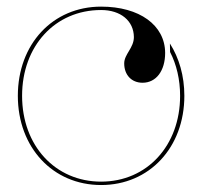

<svg xmlns="http://www.w3.org/2000/svg" viewBox="-20 -542 595 565"><path d="M277.5 -522.5C135 -522.5 32.5 -412 32.5 -260C32.5 -108 135.5 2.5 277.5 2.5C419.5 2.5 522.5 -108 522.5 -260C522.5 -319 507 -371.5 480 -414L480.5 -389C499.5 -352 510 -308 510 -260C510 -113.5 412.5 -7.5 277.5 -7.5C142.5 -7.5 45 -113.5 45 -260C45 -406.5 142 -512.5 277.5 -512.5C335.5 -512.5 373.5 -480.5 374 -433C374 -401 345.5 -382.5 345.5 -355.5C345.5 -321.5 367 -298.5 399.5 -298.5C439.5 -298.5 466 -333.5 466 -386.5C465.5 -468 390.5 -522.5 277.5 -522.5Z"/></svg>

Font: ZnikomitNo24
Style: Regular
Weight: 500
Designer: gluk
Foundry: gluk
Version: Version 0.55